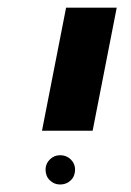

<svg xmlns="http://www.w3.org/2000/svg" viewBox="-20 -626 342 502"><path d="M152.8 -606H285.2L222.2 -284.2H89.8ZM99.1 -182.6Q99.1 -198.2 110.4 -209.2Q121.6 -220.2 137.2 -220.2Q153.8 -220.2 165 -209.2Q176.3 -198.2 176.3 -182.6Q176.3 -165.5 165 -154.5Q153.8 -143.6 137.2 -143.6Q121.6 -143.6 110.4 -154.5Q99.1 -165.5 99.1 -182.6Z"/></svg>

Font: Liberation Sans
Style: Bold Italic
Weight: 700
Italic angle: -12°
Designer: Steve Matteson
Foundry: Ascender Corporation
Version: Version 2.1.5